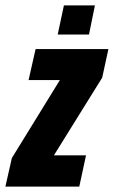

<svg xmlns="http://www.w3.org/2000/svg" viewBox="-45 -692 422 712"><path d="M-25 0 -1 -106 177 -395H61L87 -510H357L334 -404L155 -116H274L249 0ZM169 -564 192 -672H307L285 -564Z"/></svg>

Font: Saira ExtraCondensed Black
Style: Italic
Weight: 900
Width: 2
Italic angle: -12°
Designer: Hector Gatti with collaboration of the Omnibus-Type team
Foundry: Omnibus-Type
Version: Version 1.101